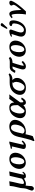

<svg xmlns="http://www.w3.org/2000/svg" viewBox="2140 -2862 970 5289"><g transform="rotate(-90 2624.5 -217.0)"><path d="M73.2 231.9Q57.1 231.9 38.6 215.8Q20 199.7 20 175.8Q20 167 21 163.1Q27.3 135.7 43.9 91.8Q46.4 85.4 54 67.6Q61.5 49.8 66.4 35.2Q71.8 20.5 75.2 3.9Q77.1 -5.4 83 -45.9Q84.5 -55.2 85.4 -86.7Q86.4 -118.2 90.8 -137.2L133.8 -323.2Q135.7 -334.5 139.6 -362.3Q142.6 -387.2 145.5 -412.1L147.9 -434.1L275.9 -446.8Q262.7 -375 255.9 -342.8L210.9 -149.9Q202.1 -112.3 202.1 -85Q202.1 -41 231.9 -41Q260.7 -41 293.5 -57.9Q326.2 -74.7 348.1 -98.1L425.8 -434.1L546.9 -448.2L472.2 -126Q459 -64.9 459 -54.2Q459 -42 464.8 -42Q476.1 -42 486.6 -50.8Q497.1 -59.6 512.2 -83L542 -69.8Q516.6 -27.8 488 -7.8Q459.5 12.2 411.1 12.2Q362.8 12.2 351.1 -43Q271.5 12.2 201.2 12.2Q178.2 12.2 157.2 2.9Q147.9 64 147.9 96.2Q145.5 156.7 143.1 168Q135.7 199.2 116.7 215.6Q97.7 231.9 73.2 231.9Z M743.2 -172.9Q743.2 -137.7 748.8 -111.1Q754.4 -84.5 762.2 -70.3Q770 -56.2 780.5 -47.1Q791 -38.1 799.3 -35.6Q807.6 -33.2 815.9 -33.2Q843.8 -33.2 866 -52Q888.2 -70.8 901.1 -98.6Q914.1 -126.5 922.9 -160.6Q931.6 -194.8 934.8 -222.4Q938 -250 938 -272Q938 -296.9 934.8 -318.4Q931.6 -339.8 924.3 -359.9Q917 -379.9 902.6 -391.4Q888.2 -402.8 868.2 -402.8Q834 -402.8 808.1 -379.6Q782.2 -356.4 768.8 -319.8Q755.4 -283.2 749.3 -246.1Q743.2 -209 743.2 -172.9ZM616.7 -165Q616.7 -201.7 627.2 -240Q637.7 -278.3 660.2 -314.9Q682.6 -351.6 713.6 -380.1Q744.6 -408.7 789.6 -426.3Q834.5 -443.8 886.7 -443.8Q936 -443.8 971.9 -428.5Q1007.8 -413.1 1026.6 -387.7Q1045.4 -362.3 1053.7 -335.2Q1062 -308.1 1062 -278.8Q1062 -221.2 1038.8 -167.2Q1015.6 -113.3 978 -75Q940.4 -36.6 891.1 -13.4Q841.8 9.8 791 9.8Q750.5 9.8 718.3 -3.4Q686 -16.6 667.5 -35.9Q648.9 -55.2 637 -80.1Q625 -105 620.8 -125.7Q616.7 -146.5 616.7 -165Z M1370.6 -444.8 1286.6 -83Q1283.7 -69.8 1283.7 -61Q1283.7 -47.9 1292 -47.9Q1317.4 -47.9 1373.5 -104L1398.9 -79.1Q1370.6 -41.5 1331.1 -14.6Q1291.5 12.2 1256.8 12.2Q1165.5 12.2 1165.5 -51.8Q1165.5 -57.6 1169.9 -83L1228.5 -336.9Q1234.9 -364.7 1234.9 -371.1Q1234.9 -377.9 1230 -377.9Q1228 -377.9 1173.8 -369.1L1176.8 -404.8Q1227.5 -413.1 1263.7 -421.9Q1270.5 -424.3 1284.7 -430.2L1298.8 -436Q1320.8 -444.8 1334 -444.8Z M1824.2 -200.2Q1837.4 -257.3 1837.4 -294.9Q1837.4 -398.9 1749.5 -398.9Q1736.3 -398.9 1724.4 -395.3Q1712.4 -391.6 1698.2 -380.9Q1684.1 -370.1 1671.9 -352.3Q1659.7 -334.5 1647.5 -303.7Q1635.3 -272.9 1625.5 -231.9L1589.4 -79.1Q1595.7 -52.7 1617.9 -39.3Q1640.1 -25.9 1670.4 -25.9Q1721.7 -25.9 1763.7 -74Q1805.7 -122.1 1824.2 -200.2ZM1515.6 204.1 1393.6 248 1381.3 217.8Q1416 164.1 1453.6 2.9L1497.6 -186Q1506.3 -224.6 1517.6 -254.9Q1528.8 -286.1 1538.3 -305.2Q1547.9 -324.2 1561.5 -341.3Q1575.2 -358.4 1583.5 -366.5Q1591.8 -374.5 1605.5 -386.2Q1643.1 -415.5 1691.4 -430.2Q1739.7 -444.8 1784.2 -444.8Q1868.7 -444.8 1918.5 -401.4Q1968.3 -357.9 1968.3 -288.1Q1968.3 -269 1963.4 -242.2Q1945.8 -167 1898.2 -108.9Q1850.6 -50.8 1785.2 -19.8Q1719.7 11.2 1647.5 11.2Q1606.4 11.2 1571.3 1Q1568.4 13.2 1564.5 36.1Q1562.5 48.3 1552.2 86.9Q1535.6 166 1515.6 204.1Z M2305.2 -444.8Q2378.4 -444.8 2410.6 -410.9Q2442.9 -377 2447.8 -312L2545.9 -448.2Q2585.9 -441.9 2602.1 -441.9Q2622.1 -441.9 2669.9 -446.8L2451.2 -147Q2448.7 -116.2 2448.7 -111.8Q2448.7 -59.1 2465.8 -59.1Q2498.5 -59.1 2540 -120.1L2583 -102.1Q2545.9 -38.6 2516.1 -13.2Q2486.3 12.2 2443.8 12.2Q2382.3 12.2 2375 -57.1Q2299.3 12.2 2199.7 12.2Q2108.4 12.2 2061.8 -29.5Q2015.1 -71.3 2015.1 -143.1Q2015.1 -180.2 2026.1 -220.2Q2037.1 -260.3 2060.8 -300.5Q2084.5 -340.8 2117.7 -372.8Q2150.9 -404.8 2199.7 -424.8Q2248.5 -444.8 2305.2 -444.8ZM2373 -206.1V-241.2Q2373 -273.4 2371.6 -296.1Q2370.1 -318.8 2365.5 -341.6Q2360.8 -364.3 2352.5 -377.9Q2344.2 -391.6 2330.1 -399.9Q2315.9 -408.2 2295.9 -408.2Q2264.6 -408.2 2238 -389.6Q2211.4 -371.1 2194.3 -342.3Q2177.2 -313.5 2165.3 -278.3Q2153.3 -243.2 2148.2 -210.9Q2143.1 -178.7 2143.1 -151.9Q2143.1 -117.7 2149.7 -90.6Q2156.2 -63.5 2173.3 -44.7Q2190.4 -25.9 2216.8 -25.9Q2225.1 -25.9 2238.5 -36.9Q2252 -47.9 2272.9 -73.2L2307.1 -116.7L2347.2 -170.9Q2351.6 -177.2 2354 -180.2Z M2869.6 -25.9Q2908.7 -25.9 2948.5 -72.8Q2988.3 -119.6 3004.4 -187Q3014.6 -231 3014.6 -253.9Q3014.6 -303.7 2985.8 -342.8Q3009.3 -356 3007.8 -358.9H2967.8Q2927.2 -358.9 2893.3 -345.5Q2859.4 -332 2835.7 -308.3Q2812 -284.7 2796.4 -254.6Q2780.8 -224.6 2772.5 -189Q2768.6 -173.8 2768.6 -150.9Q2768.6 -119.1 2778.3 -92Q2788.1 -64.9 2811.8 -45.4Q2835.4 -25.9 2869.6 -25.9ZM2770.5 -369.1Q2855 -435.1 2989.7 -435.1H3119.6Q3142.6 -435.1 3169.2 -442.9Q3195.8 -450.7 3215.8 -464.8L3249.5 -436Q3188.5 -358.9 3084.5 -358.9H3058.6Q3123.5 -315.4 3123.5 -232.9Q3123.5 -210 3117.7 -184.1Q3114.3 -168 3105.5 -149.2Q3096.7 -130.4 3082.3 -107.7Q3067.9 -85 3046.1 -64.2Q3024.4 -43.5 2997.3 -25.9Q2970.2 -8.3 2933.1 2Q2896 12.2 2854.5 12.2Q2760.7 12.2 2708.7 -32Q2656.7 -76.2 2656.7 -150.9Q2656.7 -177.7 2662.6 -205.1Q2673.3 -249.5 2701.7 -292.5Q2730 -335.4 2770.5 -369.1Z M3412.6 -432.1H3577.1Q3642.6 -432.1 3661.6 -459L3703.6 -423.8Q3674.8 -387.2 3636 -372.1Q3597.2 -356.9 3542.5 -356.9H3539.6Q3491.7 -211.4 3466.3 -108.9Q3458.5 -68.8 3458.5 -58.1Q3458.5 -47.9 3462.4 -47.9Q3489.3 -47.9 3561.5 -106.9L3591.3 -71.8Q3552.2 -31.7 3516.4 -9.8Q3480.5 12.2 3440.4 12.2Q3399.4 12.2 3377.9 -8.8Q3356.4 -29.8 3356.4 -69.8Q3356.4 -86.4 3361.3 -111.8Q3380.4 -192.4 3438.5 -356.9H3405.3Q3383.3 -356.9 3367.7 -341.3Q3352.1 -325.7 3320.3 -275.9L3261.2 -288.1Q3270 -311 3282.7 -333.7Q3295.4 -356.4 3314 -379.9Q3332.5 -403.3 3358.4 -417.7Q3384.3 -432.1 3412.6 -432.1Z M3832.5 -172.9Q3832.5 -137.7 3838.1 -111.1Q3843.8 -84.5 3851.6 -70.3Q3859.4 -56.2 3869.9 -47.1Q3880.4 -38.1 3888.7 -35.6Q3897 -33.2 3905.3 -33.2Q3933.1 -33.2 3955.3 -52Q3977.5 -70.8 3990.5 -98.6Q4003.4 -126.5 4012.2 -160.6Q4021 -194.8 4024.2 -222.4Q4027.3 -250 4027.3 -272Q4027.3 -296.9 4024.2 -318.4Q4021 -339.8 4013.7 -359.9Q4006.3 -379.9 3991.9 -391.4Q3977.5 -402.8 3957.5 -402.8Q3923.3 -402.8 3897.5 -379.6Q3871.6 -356.4 3858.2 -319.8Q3844.7 -283.2 3838.6 -246.1Q3832.5 -209 3832.5 -172.9ZM3706.1 -165Q3706.1 -201.7 3716.6 -240Q3727.1 -278.3 3749.5 -314.9Q3772 -351.6 3803 -380.1Q3834 -408.7 3878.9 -426.3Q3923.8 -443.8 3976.1 -443.8Q4025.4 -443.8 4061.3 -428.5Q4097.2 -413.1 4116 -387.7Q4134.8 -362.3 4143.1 -335.2Q4151.4 -308.1 4151.4 -278.8Q4151.4 -221.2 4128.2 -167.2Q4105 -113.3 4067.4 -75Q4029.8 -36.6 3980.5 -13.4Q3931.2 9.8 3880.4 9.8Q3839.8 9.8 3807.6 -3.4Q3775.4 -16.6 3756.8 -35.9Q3738.3 -55.2 3726.3 -80.1Q3714.4 -105 3710.2 -125.7Q3706.1 -146.5 3706.1 -165Z M4591.3 -682.1Q4606 -682.1 4619.1 -672.1Q4632.3 -662.1 4632.3 -648.9V-645Q4630.4 -635.3 4623 -627.9L4510.3 -505.9Q4504.4 -499 4492.2 -499Q4486.8 -499 4480.5 -503.2Q4474.1 -507.3 4474.1 -512.2Q4474.1 -518.1 4477.1 -523.9L4554.2 -667Q4558.1 -674.8 4569.3 -678.5Q4580.6 -682.1 4591.3 -682.1ZM4697.3 -250Q4682.6 -186.5 4653.8 -135.5Q4625 -84.5 4589.1 -53Q4553.2 -21.5 4513.9 -4.6Q4474.6 12.2 4436 12.2Q4343.8 12.2 4302.5 -24.2Q4261.2 -60.5 4261.2 -121.1Q4261.2 -143.1 4268.1 -174.8Q4275.4 -209.5 4304.2 -291Q4323.7 -346.7 4327.1 -360.8Q4329.1 -369.1 4329.8 -375Q4330.6 -380.9 4330.3 -383.5Q4330.1 -386.2 4329.1 -386.2Q4326.2 -386.2 4309.6 -381.8L4277.8 -374L4263.2 -370.1L4260.3 -397Q4282.2 -413.6 4327.1 -429.2Q4372.1 -444.8 4405.3 -444.8Q4427.7 -444.8 4441.4 -434.6Q4455.1 -424.3 4455.1 -405.8Q4455.1 -397.9 4454.1 -394Q4449.2 -370.1 4420.9 -296.9Q4393.6 -226.1 4381.3 -171.9Q4375 -145.5 4375 -125Q4375 -87.9 4392.8 -64.9Q4410.6 -42 4449.2 -42Q4484.9 -42 4519.8 -71.5Q4554.7 -101.1 4579.3 -145.3Q4604 -189.5 4615.2 -237.8Q4625 -291.5 4625 -312Q4625 -358.4 4601.1 -363.8Q4551.3 -370.6 4551.3 -397Q4551.3 -401.9 4552.2 -404.8Q4556.2 -420.9 4575 -432.9Q4593.8 -444.8 4623 -444.8Q4709 -444.8 4709 -340.8Q4709 -302.7 4697.3 -250Z M5194.8 -444.8Q5221.2 -444.8 5235.1 -432.4Q5249 -419.9 5249 -400.9Q5249 -393.1 5248 -388.2Q5242.7 -366.7 5218.8 -324.2Q5182.6 -257.8 5125.5 -184.1Q5068.4 -110.4 4956.1 12.2H4871.1Q4888.2 -76.2 4888.2 -192.9Q4888.2 -273.4 4878.9 -328.1Q4869.6 -382.8 4853 -382.8Q4825.2 -382.8 4798.8 -353L4766.1 -377Q4832 -444.8 4887.2 -444.8Q4905.3 -444.8 4919.9 -437Q4934.6 -429.2 4944.8 -413.8Q4955.1 -398.4 4962.4 -381.1Q4969.7 -363.8 4974.6 -339.1Q4979.5 -314.5 4982.4 -293.9Q4985.4 -273.4 4987.8 -246.1Q4994.1 -189 4994.1 -134.8Q4994.1 -119.6 4993.2 -112.8Q5065.9 -202.6 5096.9 -245.1Q5127.9 -287.6 5132.8 -309.1Q5137.2 -323.7 5137.2 -333Q5137.2 -348.6 5126 -359.9Q5117.2 -368.7 5117.2 -384.8Q5117.2 -396 5119.1 -400.9Q5122.6 -416 5143.3 -430.4Q5164.1 -444.8 5194.8 -444.8Z"/></g></svg>

Font: Linux Libertine G
Style: Semibold Italic
Weight: 600
Italic angle: -11.5°
Designer: Philipp H. Poll
Foundry: Philipp H. Poll
Version: Version 5.1.1